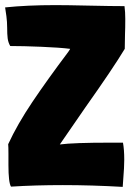

<svg xmlns="http://www.w3.org/2000/svg" viewBox="-22 -723 516 751"><path d="M408 -165H459Q464 -138 464 -98Q464 -69 460 -21L458 8Q336 1 224 1Q117 1 21 7Q11 -9 11 -78V-122Q11 -149 10 -159Q46 -237 104.5 -324Q163 -411 245 -520Q254 -533 252 -532Q212 -537 140 -540Q68 -543 18 -543Q10 -557 8 -573Q6 -589 6 -615Q6 -637 3 -660Q0 -683 -2 -694Q84 -703 195 -703Q239 -703 327 -701Q417 -699 465 -699Q468 -676 468 -649Q468 -611 467 -591L466 -532Q421 -457 312 -303Q251 -215 212 -158Q266 -165 408 -165Z"/></svg>

Font: Londrina Solid Black
Style: Regular
Weight: 900
Designer: Marcelo Magalhaes
Foundry: Marcelo Magalhães
Version: Version 1.002